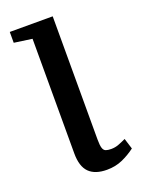

<svg xmlns="http://www.w3.org/2000/svg" viewBox="-143 -811 666 891"><g transform="rotate(-20 189.5 -365.0)"><path d="M227.5 12.5Q169 12.5 139.5 -17Q110 -46.5 110 -111V-677L21.5 -689.5V-743H233.5V-134.5Q233.5 -106 237.8 -92.5Q242 -79 252.2 -75.2Q262.5 -71.5 278.5 -71.5Q298 -71.5 315.2 -78Q332.5 -84.5 352.5 -94L369 -41Q338.5 -18 304 -2.8Q269.5 12.5 227.5 12.5Z"/></g></svg>

Font: Merriweather 24pt SemiBold
Style: Regular
Weight: 600
Designer: Eben Sorkin
Foundry: Eben Sorkin
Version: Version 2.100